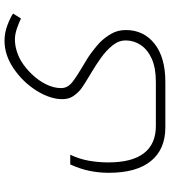

<svg xmlns="http://www.w3.org/2000/svg" viewBox="29 -541 752 850"><g transform="rotate(-90 405.0 -116.0)"><path d="M266 240Q169 240 117 176Q65 112 65 -10Q65 -54 73.5 -95.5Q82 -137 102 -181H145Q126 -141 118.5 -98.5Q111 -56 111 -13Q111 93 152 145.5Q193 198 272 198H468Q530 198 570.5 179.5Q611 161 631 130.5Q651 100 651 65Q651 33 628.5 5.5Q606 -22 574.5 -44.5Q543 -67 516 -83Q484 -102 465 -114Q446 -126 434 -135Q417 -149 404 -168.5Q391 -188 391 -216Q391 -270 429 -331Q467 -391 526.5 -431.5Q586 -472 650 -472Q685 -472 719 -459Q753 -446 770 -434L748 -399Q737 -405 708.5 -415.5Q680 -426 655 -426Q631 -426 606 -418.5Q581 -411 559 -398Q528 -379 500.5 -350Q473 -321 456.5 -287.5Q440 -254 440 -221Q440 -192 467.5 -171Q495 -150 533 -128Q575 -104 600.5 -84.5Q626 -65 642 -50Q664 -28 680.5 0.5Q697 29 697 65Q697 144 636.5 192Q576 240 467 240Z"/></g></svg>

Font: Noto Kufi Arabic ExtraLight
Style: Regular
Weight: 200
Designer: Monotype Design Team, David Williams, Khaled Hosny
Foundry: Google LLC
Version: Version 2.109; ttfautohint (v1.8.4.7-5d5b)